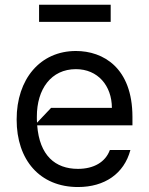

<svg xmlns="http://www.w3.org/2000/svg" viewBox="-20 -764 618 796"><path d="M142 -744.3V-673.3H438.9V-744.3ZM529.1 -279.8C528.8 -483 408 -552.6 294.7 -552.6C146.7 -552.6 48.7 -436.1 49 -268.5C48.7 -100.9 145.2 11.4 303.3 11.4C413.7 11.4 494.3 -43.7 520.6 -142H435.4C417.3 -92 368.6 -63.9 303.3 -63.9C208.5 -63.9 143.8 -119.7 134.2 -244.3H529.1ZM133.5 -255.3C132.8 -263.1 132.8 -271.3 132.8 -279.8C132.5 -395.2 192.5 -477.3 294.7 -477.3C385.3 -477.3 443.5 -409.1 443.9 -316.8H191.8Z"/></svg>

Font: Riot Sans 2.0
Style: Regular
Weight: 400
Designer: Rasmus Andersson
Foundry: rsms
Version: Version 3.006;hotconv 1.0.109;makeotfexe 2.5.65596